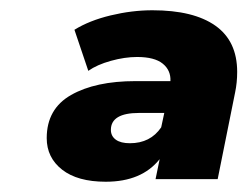

<svg xmlns="http://www.w3.org/2000/svg" viewBox="-20 -771 482 374"><path d="M442 -631Q442 -610 438 -591L404 -422H283L291 -461Q256 -417 186 -417Q131 -417 101 -440.5Q71 -464 71 -502Q71 -559 118.5 -586Q166 -613 244 -613H312Q313 -634 297 -647Q281 -660 247 -660Q223 -660 196 -652.5Q169 -645 152 -633L125 -713Q154 -731 195.5 -741Q237 -751 277 -751Q357 -751 399.5 -721Q442 -691 442 -631ZM294 -523 300 -551H251Q196 -551 196 -518Q196 -506 205.5 -499Q215 -492 233 -492Q273 -492 294 -523Z"/></svg>

Font: Idrija
Style: Italic
Weight: 800
Italic angle: -11.3°
Designer: Julieta Ulanovsky
Foundry: Julieta Ulanovsky
Version: Version 7.200